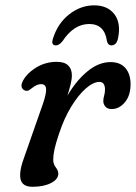

<svg xmlns="http://www.w3.org/2000/svg" viewBox="-20 -706 520 736"><path d="M78 -358.5Q70.5 -359.5 65 -367.8Q59.5 -376 65 -390Q78 -420.5 115 -444.8Q152 -469 198 -469Q227 -469 241.2 -455.2Q255.5 -441.5 255.5 -417.5Q255.5 -402 250.5 -381.8Q245.5 -361.5 238.5 -339.5Q273 -398 315.8 -433Q358.5 -468 404 -468Q441 -468 460.8 -445Q480.5 -422 480.5 -383.5Q480.5 -340 458.8 -314Q437 -288 408.5 -288Q391.5 -288 383.8 -297.5Q376 -307 376 -318.5Q376 -328.5 379.2 -339.2Q382.5 -350 382.5 -363.5Q382.5 -376 377.5 -384Q372.5 -392 361 -392Q337.5 -392 308.8 -366.8Q280 -341.5 252.8 -296.8Q225.5 -252 206.5 -194Q193.5 -156 188.8 -133.5Q184 -111 184 -93.5Q184 -77 193.8 -64.5Q203.5 -52 203.5 -40.5Q203.5 -18.5 175.2 -4.2Q147 10 104.5 10Q64.5 10 58.5 -20.5Q52.5 -51 75 -109.5L143.5 -305Q157.5 -345 156.8 -364.2Q156 -383.5 137 -383.5Q122 -383.5 104 -369.5Q97.5 -364 91 -360.2Q84.5 -356.5 78 -358.5ZM322 -614Q263 -614 219.5 -548Q206.5 -532 194.5 -532Q174 -532 183.5 -559.5Q202 -617.5 245.8 -651.5Q289.5 -685.5 341 -685.5Q392.5 -685.5 418.5 -651.5Q444.5 -617.5 432.5 -559.5Q427 -532 406.5 -532Q394.5 -532 390 -548Q381 -614 322 -614Z"/></svg>

Font: Fraunces 9pt SuperSoft
Style: Italic
Weight: 400
Italic angle: -16°
Version: Version 1.000;[b76b70a41]